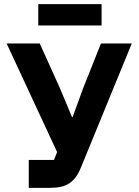

<svg xmlns="http://www.w3.org/2000/svg" viewBox="-20 -908 671 928"><path d="M12 0ZM119 -135H241L256 -173L12 -698H172L270 -481L328 -342H331L382 -482L468 -698H617L371 -98Q360 -71 346.5 -52.5Q333 -34 315 -22Q297 -10 273.5 -5Q250 0 219 0H119ZM165 -888H471V-785H165Z"/></svg>

Font: Aneliza ExtraBold
Style: Regular
Weight: 800
Designer: Mike Abbink, Paul van der Laan, Pieter van Rosmalen
Foundry: Bold Monday
Version: Version 3.001;September 8, 2019;FontCreator 11.5.0.2425 64-b